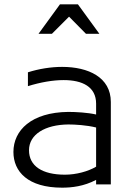

<svg xmlns="http://www.w3.org/2000/svg" viewBox="-20 -822 608 887"><path d="M439 -666 340 -802H257L158 -666H220L299 -745L377 -666ZM492 30V-351C492 -465 388 -513 267 -513C215 -513 160 -504 109 -488V-424C167 -442 224 -452 274 -452C361 -452 424 -421 424 -343V-293C386 -302 330 -305 295 -305C125 -303 42 -220 42 -120C42 -29 109 45 267 45C311 45 367 39 424 9V30ZM424 -52C387 -30 332 -15 280 -15C175 -15 114 -55 114 -128C114 -201 188 -246 296 -247C326 -247 380 -244 424 -233Z"/></svg>

Font: LINE Seed JP_OTF Regular
Style: Regular
Weight: 400
Designer: LY Corporation & Fontrix & Fontworks
Version: Version 1.002